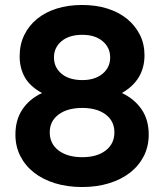

<svg xmlns="http://www.w3.org/2000/svg" viewBox="-20 -736 660 772"><path d="M310 16Q251 16 202 1Q153 -14 117.5 -41.5Q82 -69 62 -108Q42 -147 42 -195Q42 -254 70 -296Q98 -338 149 -362Q101 -388 80 -425Q59 -462 59 -510Q59 -557 77.5 -595Q96 -633 129 -660Q162 -687 208 -701.5Q254 -716 310 -716Q366 -716 412 -701.5Q458 -687 491 -660Q524 -633 542.5 -596Q561 -559 561 -514Q561 -414 470 -362Q521 -338 549.5 -296Q578 -254 578 -195Q578 -147 558 -108Q538 -69 502.5 -41.5Q467 -14 418 1Q369 16 310 16ZM311 -104Q370 -104 405 -131Q440 -158 440 -204Q440 -249 405 -275.5Q370 -302 311 -302Q251 -302 215.5 -275.5Q180 -249 180 -204Q180 -158 215.5 -131Q251 -104 311 -104ZM311 -414Q362 -414 392.5 -439.5Q423 -465 423 -505Q423 -545 392.5 -570.5Q362 -596 311 -596Q258 -596 227.5 -570.5Q197 -545 197 -505Q197 -465 227.5 -439.5Q258 -414 311 -414Z"/></svg>

Font: NT Somic Bold
Style: Regular
Weight: 700
Designer: Ravid Balaliev — lead type designer, mastering
Michael Voronin — secret advisor, marketing
Ivan Kovalenko — best boy
Foundry: NT Type
Version: Version 0.7